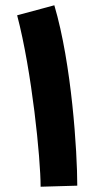

<svg xmlns="http://www.w3.org/2000/svg" viewBox="-20 -704 373 728"><path d="M273 0C273 -129 252 -461 186 -684L45 -646C101 -433 134 -103 134 4Z"/></svg>

Font: Noto Sans Arabic UI
Style: Bold
Weight: 700
Designer: Monotype Design Team, Nadine Chahine and Nizar Qandah
Foundry: Monotype Imaging Inc.
Version: Version 2.010